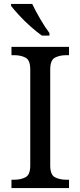

<svg xmlns="http://www.w3.org/2000/svg" viewBox="-20 -951 407 971"><path d="M38 0V-42H51Q85 -42 109 -54.5Q133 -67 133 -114V-600Q133 -647 109 -659.5Q85 -672 51 -672H38V-714H329V-672H316Q282 -672 258 -659.5Q234 -647 234 -600V-114Q234 -67 258 -54.5Q282 -42 316 -42H329V0ZM192 -771Q166 -789 134 -817.5Q102 -846 75.5 -875Q49 -904 36 -921V-931H143Q159 -897 183.5 -855Q208 -813 230 -784V-771Z"/></svg>

Font: Noto Serif Oriya
Style: Regular
Weight: 400
Designer: David Williams
Foundry: Google LLC, David Williams
Version: Version 1.051; ttfautohint (v1.8.4.7-5d5b)